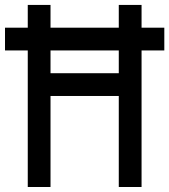

<svg xmlns="http://www.w3.org/2000/svg" viewBox="-20 -747 676 767"><path d="M181.8 -636.4V-727.3H90.9V-636.4H0V-545.5H90.9V0H181.8V-363.6H454.5V0H545.5V-545.5H636.4V-636.4H545.5V-727.3H454.5V-636.4ZM181.8 -454.5V-545.5H454.5V-454.5Z"/></svg>

Font: Departure Mono
Style: Regular
Weight: 400
Monospace: yes
Designer: Helena Zhang
Version: Version 1.500;Glyphs 3.3.1 (3343)